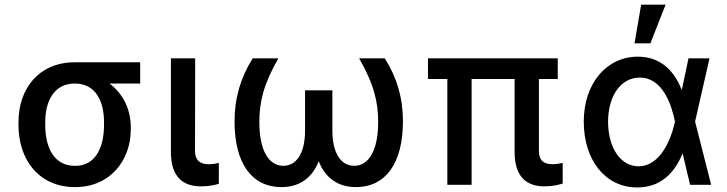

<svg xmlns="http://www.w3.org/2000/svg" viewBox="-20 -797 3134 828"><path d="M59.7 -269.9V-258.5C59.7 -106.2 149.1 9.9 304 9.9C456.3 9.9 544 -106.9 544 -238.6V-248.6C544 -328.8 507.8 -395.6 452.1 -436.8H584.5V-528.4H302.6C148.8 -528.4 59.7 -416.5 59.7 -269.9ZM175.1 -258.5V-269.9C175.1 -359.4 212 -436.8 302.6 -436.8C393.1 -436.8 428.6 -359.4 428.6 -269.9V-258.5C428.6 -162.6 393.1 -81.7 304 -81.7C211.3 -81.7 175.1 -162.6 175.1 -258.5Z M717 -545.5V-141C717 -33 770.2 6.7 846.6 6.7C880.3 6.7 905.9 1.1 923.7 -4.6V-94.5C915.5 -92.3 897.7 -88.8 882.1 -88.8C849.8 -88.8 821.4 -98.4 821 -147L821.7 -545.5Z M1180.4 -545.5H1070C1018.1 -464.5 991.5 -373.9 991.5 -274.9C990.8 -92 1066.8 9.9 1193.2 9.9C1272 9.9 1326.3 -29.8 1354.4 -101.6C1382.8 -29.8 1437.1 9.9 1515.6 9.9C1642 9.9 1718 -92 1717.7 -274.9C1717.7 -373.9 1691.1 -464.5 1639.2 -545.5H1528.8C1593.8 -431.5 1610.8 -355.8 1610.8 -270.2C1610.8 -151.6 1572.1 -82 1507.5 -82C1451 -82 1413.4 -135.3 1413.4 -234V-407.3H1295.5V-234C1295.5 -135.3 1258.2 -82 1201.7 -82C1137.1 -82 1098.4 -151.6 1098.4 -270.2C1098.4 -355.8 1115.4 -431.5 1180.4 -545.5Z M2385.3 -545.5H1825.6V-456.3H1909.1V0H2013.8V-456.3H2199.2V-141C2199.6 -33 2251.8 6.7 2328.1 6.7C2362.6 6.7 2388.5 0 2406.6 -5.3V-94.5C2397 -92.3 2380 -88.8 2364 -88.8C2332 -88.8 2304 -98.4 2304 -147V-456.3H2385.3Z M2726.2 11.4C2826.3 12.4 2888.1 -48.7 2922.6 -133.2H2924.4L2956 0H3046.9L2977.6 -272.7L3039.8 -545.5H2949.2L2920.5 -410.5H2919.4C2886 -494.7 2826.7 -552.6 2730.8 -552.6C2595.9 -552.6 2497.5 -437.5 2497.5 -272.7C2497.5 -106.9 2589.5 10.3 2726.2 11.4ZM2602.3 -272C2602.3 -383.5 2657.3 -462.4 2739 -462.4C2838.4 -462.4 2876.1 -344.1 2890.6 -274.1L2891 -272.7L2890.6 -271.3C2875.4 -201 2829.5 -79.9 2733.7 -79.9C2654.8 -79.9 2602.3 -161.9 2602.3 -272ZM2716.3 -610.1H2784.8L2850.5 -777H2745Z"/></svg>

Font: Magic Ui Pro Medium
Style: Regular
Weight: 500
Designer: Stefan Endress, Andreas Faust
Version: Version 1.000;FEAKit 1.0